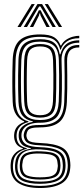

<svg xmlns="http://www.w3.org/2000/svg" viewBox="-20 -780 419 965"><path d="M181.1 165Q113.6 165 74.7 141.6Q35.8 118.2 33.5 63.6Q33.1 56 33.3 49.7Q33.6 43.4 34.3 37.5Q36.3 11.1 53.7 -7.5Q71 -26.1 94.9 -31.7V-34.7Q71.1 -42.9 61.9 -57Q52.8 -71.2 51.2 -88.5Q50.8 -93 50.8 -96.9Q50.8 -100.7 51.2 -105.4Q53.1 -127.2 65.6 -142.8Q78.1 -158.3 101.5 -166.5V-170.1Q77.7 -179.4 61.6 -203.3Q45.4 -227.2 43.8 -267.8Q42.8 -294 42.3 -318.5Q41.9 -343 41.9 -367.9Q41.9 -392.9 42.3 -420.3Q42.8 -447.8 43.8 -479.5Q46.5 -548.6 79 -577.8Q111.5 -607 181.4 -607Q229.4 -607 252.1 -592.8Q274.9 -578.5 284.3 -551.4H287.3Q296.2 -569.2 312.3 -580Q328.4 -590.8 346.4 -595.6Q364.4 -600.4 378.3 -600V-587.9Q338.5 -587.8 315.7 -571.3Q292.9 -554.9 285.6 -530.6H282.6Q275.6 -562.8 253.7 -578.8Q231.9 -594.9 181.4 -594.9Q116.7 -594.9 88.8 -567.6Q60.9 -540.2 58.5 -479.7Q57.3 -443.3 56.7 -411.1Q56.1 -378.9 56.4 -344.7Q56.7 -310.6 58.3 -267.9Q60.2 -223.6 77.5 -200.3Q94.8 -176.9 123 -170.1V-166.5Q93.9 -159.2 79.8 -143.5Q65.6 -127.9 63.7 -105.7Q63.2 -101.7 63.2 -97.5Q63.3 -93.2 63.7 -88.2Q65 -70.2 75.5 -56.2Q86.1 -42.1 114.6 -34.9V-31.9Q85.4 -25.4 67.3 -8.4Q49.1 8.6 46.4 37.7Q45.5 44.4 45.1 49.9Q44.7 55.3 45.1 63.7Q47.9 115.1 83.1 134.7Q118.2 154.4 181.1 154.4Q245.1 154.4 280.4 134.7Q315.6 115.1 320.1 63.6Q320.8 56.3 320.7 50.4Q320.6 44.5 319.8 37.2Q316.2 -12.9 281.7 -30Q247.1 -47 183.5 -49.4Q152.5 -50.5 135.4 -55.3Q118.3 -60.2 110.8 -68.5Q103.3 -76.9 100.7 -88.3Q99.6 -92.9 99.3 -97.4Q99 -101.8 99.6 -105.6Q103.6 -130 119.7 -141.2Q135.8 -152.3 181.4 -151.8Q239.1 -151.3 269.4 -176.6Q299.8 -201.9 302.8 -266.5Q304.4 -304.5 304.8 -336.4Q305.2 -368.4 304.9 -402Q304.6 -435.6 303.6 -478.3Q302.8 -511.7 320.9 -533.3Q338.9 -554.9 378.3 -553.7V-541.6Q346.2 -542.1 331.3 -525.1Q316.4 -508.1 317.1 -470.8Q317.9 -433 318.1 -400.2Q318.3 -367.4 318 -335.1Q317.7 -302.9 316.1 -267.2Q312.7 -198.5 281.4 -169.3Q250.2 -140.1 181.4 -139.7Q152.1 -139.7 138.1 -135.5Q124 -131.3 119.3 -123.1Q114.5 -115 112.9 -103.1Q112.5 -101.3 112.6 -98.2Q112.7 -95.1 113.4 -92.2Q115.4 -81.7 121.5 -75.2Q127.7 -68.7 142.2 -65.4Q156.7 -62.2 183.5 -61.1Q254.4 -58.6 291.7 -38.7Q329 -18.7 333.1 37.5Q333.8 46.1 333.8 50.9Q333.8 55.7 333.1 63.6Q329.2 117.9 290.7 141.4Q252.2 165 181.1 165ZM181.1 132.8Q218.9 132.8 243.6 126.3Q268.2 119.9 280.9 104.7Q293.6 89.6 295.4 63.8Q295.9 57 295.8 51.2Q295.7 45.5 294.7 37.4Q292.9 11 279.2 -2.5Q265.5 -16 241.4 -21.5Q217.2 -27 183.5 -29Q130.4 -32.3 102.4 -16.7Q74.5 -1.2 69.2 37.4Q68.1 44.2 67.6 50.4Q67.2 56.5 67.8 64.1Q70.5 105.7 100.2 119.3Q129.9 132.8 181.1 132.8ZM181.1 122.4Q134.1 122.4 108.1 111.1Q82.1 99.8 79.8 64Q79.2 57.8 79.4 50.7Q79.6 43.6 80.5 36.9Q84.1 1.2 110.9 -10.1Q137.7 -21.3 184.3 -19.5Q213.6 -18.4 235 -14.3Q256.3 -10.1 268.7 1.6Q281.1 13.4 282.9 37.5Q284 45.6 283.9 51.4Q283.8 57.2 283.1 64.1Q280.2 100.3 253.8 111.3Q227.5 122.4 181.1 122.4ZM181.1 111.3Q206.5 111.3 225.7 108.2Q244.8 105.2 256.2 95.1Q267.6 85 269.4 64.2Q270.9 57.1 270.6 50.9Q270.4 44.8 269 37.5Q267.6 17.4 256.5 8.1Q245.3 -1.2 226.7 -4.3Q208 -7.3 183.5 -8.2Q142.1 -10.1 118.8 -0.9Q95.4 8.2 93.5 37.4Q91.9 43.5 91.7 50.8Q91.4 58.1 92.6 64.2Q95.4 94.9 118.6 103.1Q141.8 111.3 181.1 111.3ZM181.1 143.9Q122.2 143.9 90.3 127.5Q58.4 111.1 55.7 64Q55.3 56.2 55.7 50.1Q56.1 44.1 56.9 37.5Q59.8 6.7 78.8 -10.3Q97.8 -27.3 135.1 -32.4V-35.4Q103.1 -40.8 90.1 -54.4Q77.2 -68 74.5 -88.3Q74 -93.5 73.9 -96.9Q73.9 -100.3 74.1 -105.7Q74.9 -129.1 94.4 -145.7Q113.9 -162.2 144.5 -167.3V-170.3Q109.5 -177.3 92.1 -200Q74.6 -222.6 72.7 -268.9Q71.6 -300 71.1 -332.5Q70.6 -365.1 71 -401.1Q71.4 -437.2 72.8 -478.6Q75 -537.4 101.6 -560.1Q128.2 -582.9 181.4 -582.9Q229.5 -582.9 251.5 -565.2Q273.5 -547.6 280.4 -506.9H283.4Q289.5 -530.3 301.4 -545.8Q313.2 -561.4 332.3 -569.3Q351.3 -577.2 378.3 -577.4V-565.3Q334.9 -565.8 311.3 -541.9Q287.6 -517.9 289.4 -474.2Q290.8 -436 291.1 -400.8Q291.4 -365.6 291.1 -332.8Q290.7 -300.1 289.4 -269.4Q286.4 -208 258.9 -185.4Q231.5 -162.8 181.4 -163.2Q153.8 -163.5 133.7 -156.7Q113.6 -149.9 102.1 -137.5Q90.6 -125.1 88.2 -108.1Q87.6 -103 87.6 -98.2Q87.5 -93.4 88.3 -88.7Q92 -65.7 112.4 -53.8Q132.8 -41.9 183.6 -40.1Q221.9 -38.9 249.2 -31.6Q276.4 -24.3 291.7 -7.9Q306.9 8.5 308.8 37.6Q309.4 44.9 309.5 50.3Q309.7 55.6 308.9 63.9Q305.1 109.8 272.3 126.9Q239.5 143.9 181.1 143.9ZM181.4 -176.7Q227.8 -176.7 250.4 -197.3Q272.9 -218 275.3 -270Q276.5 -298.2 276.9 -331.5Q277.4 -364.7 277.2 -401.7Q277 -438.8 275.7 -478.1Q273.8 -530.2 250.3 -550.5Q226.8 -570.8 181.4 -570.8Q133.5 -570.8 111.4 -550Q89.4 -529.2 87.2 -477.8Q85.2 -421.1 85.3 -369.2Q85.4 -317.3 87.2 -269.6Q89.5 -219.4 111.7 -198Q133.9 -176.7 181.4 -176.7ZM181.4 -188.8Q143 -188.8 123.4 -206.1Q103.7 -223.4 101.7 -270.1Q99.9 -317.8 99.9 -372.4Q99.9 -426.9 101.7 -477.1Q103.5 -523.8 122.7 -541.2Q142 -558.7 181.4 -558.7Q222.4 -558.7 240.9 -540.9Q259.5 -523.1 261.2 -477.7Q262.5 -440.7 262.8 -404.6Q263.1 -368.5 262.6 -334.7Q262.2 -301 260.8 -270.6Q258.7 -224.5 239.7 -206.7Q220.8 -188.8 181.4 -188.8ZM181.4 -200.9Q214.2 -200.9 229.3 -216.3Q244.3 -231.7 246.3 -271.6Q247.7 -302 248.1 -336.5Q248.6 -370.9 248.3 -406.7Q248 -442.5 246.7 -477Q245.1 -516.8 230 -531.7Q214.9 -546.6 181.4 -546.6Q148.7 -546.6 133.3 -531.6Q117.9 -516.6 116.2 -476.4Q114.4 -426.3 114.4 -373.1Q114.4 -319.9 116.2 -270.9Q117.9 -230.4 133.8 -215.6Q149.7 -200.9 181.4 -200.9ZM67.9 -644.4 139 -759.6H154.7L84 -644.4ZM99.3 -644.4 168.4 -759.6H191.4L260.5 -644.4H244L195 -728L182.9 -747.6H176.9L164.7 -727.9L115.8 -644.4ZM130.2 -644.4 166.7 -710.9 175.2 -728.3H184.5L192.9 -710.9L229.9 -644.4H213.4L184 -701.6L181.3 -712.8H178.5L175.8 -701.6L146.7 -644.4ZM275.8 -644.4 205 -759.6H220.7L291.9 -644.4Z"/></svg>

Font: Big Shoulders Inline Thin
Style: Regular
Weight: 100
Designer: Patric King
Foundry: XO Type Co
Version: Version 2.002